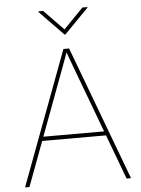

<svg xmlns="http://www.w3.org/2000/svg" viewBox="-61 -990 763 1038"><g transform="rotate(-5 320.0 -471.0)"><path d="M32.2 0 304.2 -727.5H335L607.4 0H583.5L372.6 -563.5Q357.9 -602.5 343.5 -641.6Q329.1 -680.7 314.9 -719.7H323.7Q309.6 -680.7 295.2 -641.6Q280.8 -602.5 266.1 -563.5L56.2 0ZM139.2 -242.2V-264.6H500.5V-242.2ZM212.9 -941.9 319.3 -832.5 425.8 -941.9H453.1V-939L322.3 -805.2H316.4L186.5 -939V-941.9Z"/></g></svg>

Font: Inter Thin
Style: Regular
Weight: 250
Designer: Rasmus Andersson
Foundry: rsms
Version: Version 4.001;git-66647c0bb